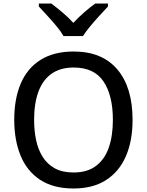

<svg xmlns="http://www.w3.org/2000/svg" viewBox="-20 -1061 836 1092"><path d="M398 11Q283 11 208 -38.5Q133 -88 97 -176Q61 -264 61 -380Q61 -500 98.5 -587Q136 -674 211.5 -721Q287 -768 399 -768Q561 -768 647.5 -666Q734 -564 734 -379Q734 -260 696 -172.5Q658 -85 583.5 -37Q509 11 398 11ZM398 -80Q476 -80 525.5 -117Q575 -154 598.5 -221Q622 -288 622 -379Q622 -519 568.5 -598Q515 -677 399 -677Q323 -677 273 -641.5Q223 -606 198.5 -539.5Q174 -473 174 -379Q174 -319 185 -265.5Q196 -212 222 -170Q248 -128 291 -104Q334 -80 398 -80ZM341 -856Q327 -881 303.5 -909.5Q280 -938 253 -967.5Q226 -997 201 -1024V-1041H272Q301 -1019 334.5 -991Q368 -963 397 -931Q427 -963 459 -991Q491 -1019 522 -1041H594V-1024Q570 -999 542.5 -968.5Q515 -938 491 -909Q467 -880 452 -856Z"/></svg>

Font: Menbere
Style: Regular
Weight: 400
Designer: Aleme Tadesse
Foundry: Sorkin Type Co
Version: Version 1.000